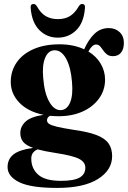

<svg xmlns="http://www.w3.org/2000/svg" viewBox="-20 -695 642 964"><path d="M347.5 -43.5Q421 -33.5 463.8 -17.2Q506.5 -1 524.8 24.8Q543 50.5 543 89Q543 159 471.8 203.8Q400.5 248.5 267 248.5Q135 248.5 76.5 219.8Q18 191 18 144Q18 104 47.5 80.5Q77 57 146 47.5Q110 34.5 96 16.8Q82 -1 82 -27Q82 -59.5 107.8 -84Q133.5 -108.5 198.5 -118.5Q120.5 -134.5 77.2 -179.5Q34 -224.5 34 -283.5Q34 -338.5 63.5 -381.2Q93 -424 148 -448.2Q203 -472.5 278.5 -472.5Q315 -472.5 346 -466Q377 -459.5 402.5 -447.5Q424.5 -497 454.5 -525.5Q484.5 -554 526 -554Q559 -554 580.5 -533.8Q602 -513.5 602 -479.5Q602 -449 587.8 -431Q573.5 -413 547.5 -413Q528 -413 516.8 -422Q505.5 -431 497.8 -442.5Q490 -454 482.2 -462.8Q474.5 -471.5 462.5 -471.5Q442.5 -471.5 424 -436.5Q464.5 -411.5 486 -374.5Q507.5 -337.5 507.5 -295.5Q507.5 -242.5 477.5 -200.8Q447.5 -159 395 -135.2Q342.5 -111.5 275 -111.5Q252 -111.5 230.5 -113.5Q216 -105 216 -91Q216 -80.5 226.2 -73.2Q236.5 -66 264.8 -59Q293 -52 347.5 -43.5ZM252.5 -442.5Q221.5 -441 206.2 -403.5Q191 -366 197 -303.5Q203 -226 227.8 -183.2Q252.5 -140.5 286 -142Q317 -144 332.2 -181Q347.5 -218 341.5 -283.5Q335.5 -358.5 311.5 -401.2Q287.5 -444 252.5 -442.5ZM137 101Q137 151.5 172 182.2Q207 213 286 213Q351 213 379.8 196.5Q408.5 180 408.5 147Q408.5 119 377.5 102.8Q346.5 86.5 259 73Q203.5 64.5 169 55Q137 68 137 101ZM270 -599Q308 -599 332.8 -615.2Q357.5 -631.5 376 -664Q383 -675 392 -675Q409 -675 406.5 -654.5Q401 -581 363 -543.5Q325 -506 270 -506Q216 -506 178 -543.5Q140 -581 134 -654.5Q132 -675 148.5 -675Q158 -675 165 -664Q184 -629 209.8 -614Q235.5 -599 270 -599Z"/></svg>

Font: Fraunces 72pt S000
Style: Bold
Weight: 700
Version: Version 1.000; ttfautohint (v1.8.3)